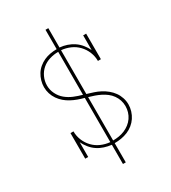

<svg xmlns="http://www.w3.org/2000/svg" viewBox="-225 -957 1049 1177"><g transform="rotate(-30 300.0 -368.0)"><path d="M290 107V-29Q264 -32 239 -40Q214 -48 192.5 -62.5Q171 -77 154.5 -97.5Q138 -118 127 -141V-37H106V-218H127Q127 -185 139.5 -154.5Q152 -124 174.5 -100.5Q197 -77 227 -64Q257 -51 290 -48V-361Q267 -367 245 -375Q223 -383 202.5 -394Q182 -405 164.5 -420Q147 -435 133.5 -454.5Q120 -474 113 -496.5Q106 -519 106 -542Q106 -565 112.5 -587.5Q119 -610 131 -629.5Q143 -649 161 -664Q179 -679 200 -688.5Q221 -698 244 -702Q267 -706 290 -706V-843H310V-706Q336 -704 361 -695.5Q386 -687 407.5 -672.5Q429 -658 445.5 -637.5Q462 -617 473 -594V-698H494V-517H473Q473 -550 460.5 -580.5Q448 -611 425.5 -634.5Q403 -658 373 -671Q343 -684 310 -687V-377Q333 -370 356 -362.5Q379 -355 400 -344Q421 -333 440 -317.5Q459 -302 473 -282.5Q487 -263 494.5 -240Q502 -217 502 -193Q502 -170 495 -147Q488 -124 475 -104.5Q462 -85 443.5 -70Q425 -55 403 -46Q381 -37 357.5 -33Q334 -29 311 -29H310V107ZM290 -383V-687Q259 -687 229 -678Q199 -669 176 -649.5Q153 -630 140 -601.5Q127 -573 127 -542Q127 -511 141 -482.5Q155 -454 178.5 -434.5Q202 -415 231 -403Q260 -391 290 -383ZM310 -48Q331 -48 352 -51.5Q373 -55 392 -63Q411 -71 428 -84Q445 -97 457 -114.5Q469 -132 475 -152Q481 -172 481 -193Q481 -215 474.5 -235Q468 -255 455.5 -272.5Q443 -290 426 -303Q409 -316 390 -325.5Q371 -335 351 -342Q331 -349 310 -355Z"/></g></svg>

Font: Iosevka Etoile Thin
Style: Regular
Weight: 100
Designer: Belleve Invis
Foundry: Belleve Invis
Version: Version 22.1.2; ttfautohint (v1.8.4)